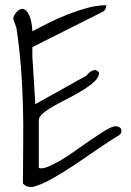

<svg xmlns="http://www.w3.org/2000/svg" viewBox="-20 -748 515 756"><path d="M70.3 -25.4Q70.3 -104.5 71.3 -180.7Q72.3 -256.8 70.3 -332Q68.4 -407.2 62.5 -482.9Q56.6 -558.6 44.9 -636.7Q44.9 -638.7 42.5 -644.5Q40 -650.4 38.1 -656.7Q36.1 -663.1 34.2 -668Q32.2 -672.9 32.2 -674.8Q32.2 -679.7 35.6 -686.5Q39.1 -693.4 44.4 -699.7Q49.8 -706.1 56.6 -710Q63.5 -713.9 70.3 -712.9Q82 -710 89.4 -698.2Q96.7 -686.5 100.6 -672.4Q104.5 -658.2 106 -644.5Q107.4 -630.9 107.4 -625Q136.7 -640.6 173.3 -658.7Q210 -676.8 248.5 -691.9Q287.1 -707 325.7 -717.3Q364.3 -727.5 398.4 -727.5Q398.4 -718.8 395 -711.9Q391.6 -705.1 381.8 -700.2L107.4 -562.5V-524.4Q108.4 -513.7 109.9 -487.3Q111.3 -460.9 113.3 -431.2Q115.2 -401.4 116.7 -374.5Q118.2 -347.7 119.1 -337.9L320.3 -450.2L325.2 -456.1Q330.1 -461.9 337.9 -466.8Q345.7 -471.7 354 -472.2Q362.3 -472.7 370.1 -461.9Q370.1 -444.3 352.5 -427.7Q335 -411.1 308.6 -394.5Q282.2 -377.9 251.5 -362.3Q220.7 -346.7 194.3 -332Q168 -317.4 150.4 -302.7Q132.8 -288.1 132.8 -275.4V-86.9Q145.5 -82 168.5 -91.3Q191.4 -100.6 219.7 -117.2Q248 -133.8 278.3 -155.8Q308.6 -177.7 337.4 -197.3Q366.2 -216.8 391.1 -232.4Q416 -248 432.6 -251Q442.4 -251 450.2 -247.1Q458 -243.2 458 -231.4Q458 -219.7 444.3 -212.9Q410.2 -192.4 365.7 -161.6Q321.3 -130.9 275.4 -100.1Q229.5 -69.3 185.1 -44.4Q140.6 -19.5 108.4 -11.7Q95.7 -11.7 87.9 -13.7Q80.1 -15.6 70.3 -25.4Z"/></svg>

Font: Shadows Into Light
Style: Regular
Weight: 400
Designer: Kimberly Geswein
Foundry: Kimberly Geswein
Version: Version 001.000